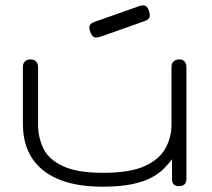

<svg xmlns="http://www.w3.org/2000/svg" viewBox="-20 -689 796 721"><path d="M366 12Q286 12 229 -5.5Q172 -23 136 -54.5Q100 -86 83 -128.5Q66 -171 66 -222V-437Q66 -447 69.5 -453Q73 -459 79 -462.5Q85 -466 94 -466Q104 -466 110 -462.5Q116 -459 119.5 -452.5Q123 -446 123 -436V-221Q123 -173 143 -131.5Q163 -90 216.5 -65Q270 -40 368 -40Q467 -40 522.5 -65Q578 -90 601 -131.5Q624 -173 624 -221V-437Q624 -447 627.5 -453Q631 -459 637.5 -462.5Q644 -466 653 -466Q662 -466 668 -462.5Q674 -459 677 -452.5Q680 -446 680 -436V-16Q680 -8 677 -2Q674 4 667.5 7Q661 10 652 10Q646 10 641 8.5Q636 7 632.5 3.5Q629 0 627.5 -5Q626 -10 626 -16V-91Q613 -74 595.5 -56Q578 -38 549.5 -22.5Q521 -7 476.5 2.5Q432 12 366 12ZM357 -551Q341 -546 333 -549.5Q325 -553 319 -569Q313 -585 317 -593.5Q321 -602 335 -607L503 -666Q518 -671 526.5 -667Q535 -663 540 -646Q545 -630 540.5 -622Q536 -614 521 -609Z"/></svg>

Font: Fredoka Expanded Light
Style: Regular
Weight: 300
Width: 7
Designer: Ben Nathan
Foundry: Milena B. Brandão, Ben Nathan
Version: Version 2.001